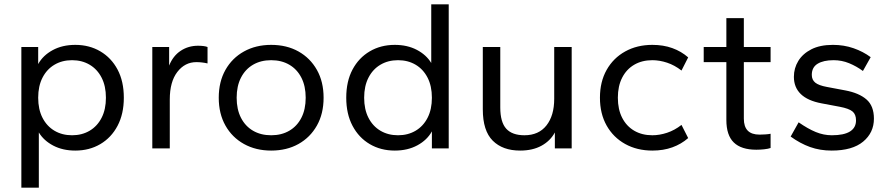

<svg xmlns="http://www.w3.org/2000/svg" viewBox="-20 -688 4123 890"><path d="M79 182V-470H157V-391Q179 -431 224 -455.5Q269 -480 329 -480Q394 -480 445 -450Q496 -420 525 -365.5Q554 -311 554 -235Q554 -160 525 -105Q496 -50 445 -20Q394 10 329 10Q271 10 227 -13Q183 -36 160 -74V182ZM314 -61Q360 -61 395.5 -82Q431 -103 451 -142Q471 -181 471 -235Q471 -289 451 -328Q431 -367 395.5 -388Q360 -409 314 -409Q268 -409 232.5 -388Q197 -367 177 -328Q157 -289 157 -235Q157 -181 177 -142Q197 -103 232.5 -82Q268 -61 314 -61Z M686 0V-470H764V-384Q782 -429 817.5 -452.5Q853 -476 898 -476Q912 -476 923.5 -474.5Q935 -473 942 -470V-394Q929 -397 916 -398.5Q903 -400 890 -400Q837 -400 802 -354.5Q767 -309 767 -227V0Z M1237 10Q1166 10 1111 -20.5Q1056 -51 1025 -106Q994 -161 994 -235Q994 -309 1025 -364Q1056 -419 1111 -449.5Q1166 -480 1237 -480Q1309 -480 1363.5 -449.5Q1418 -419 1449 -364Q1480 -309 1480 -235Q1480 -161 1449 -106Q1418 -51 1363.5 -20.5Q1309 10 1237 10ZM1237 -61Q1285 -61 1321 -82Q1357 -103 1377 -142Q1397 -181 1397 -235Q1397 -289 1377 -328Q1357 -367 1321 -388Q1285 -409 1237 -409Q1189 -409 1153 -388Q1117 -367 1097 -328Q1077 -289 1077 -235Q1077 -181 1097 -142Q1117 -103 1153 -82Q1189 -61 1237 -61Z M1810 10Q1745 10 1694 -20Q1643 -50 1614 -105Q1585 -160 1585 -235Q1585 -311 1614 -365.5Q1643 -420 1694 -450Q1745 -480 1810 -480Q1868 -480 1912 -457Q1956 -434 1979 -396V-668H2060V0H1982V-79Q1960 -39 1915 -14.5Q1870 10 1810 10ZM1825 -61Q1871 -61 1906.5 -82Q1942 -103 1962 -142Q1982 -181 1982 -235Q1982 -289 1962 -328Q1942 -367 1906.5 -388Q1871 -409 1825 -409Q1779 -409 1743.5 -388Q1708 -367 1688 -328Q1668 -289 1668 -235Q1668 -181 1688 -142Q1708 -103 1743.5 -82Q1779 -61 1825 -61Z M2391 10Q2310 10 2264 -36Q2218 -82 2218 -181V-470H2299V-190Q2299 -122 2326.5 -91.5Q2354 -61 2411 -61Q2477 -61 2513 -106.5Q2549 -152 2549 -230V-470H2630V0H2552V-74Q2531 -35 2490 -12.5Q2449 10 2391 10Z M3004 10Q2933 10 2878 -20.5Q2823 -51 2792 -106Q2761 -161 2761 -235Q2761 -309 2792 -364Q2823 -419 2878 -449.5Q2933 -480 3004 -480Q3055 -480 3096.5 -465Q3138 -450 3170 -422L3139 -361Q3107 -386 3072 -397.5Q3037 -409 3004 -409Q2956 -409 2920 -388Q2884 -367 2864 -328Q2844 -289 2844 -235Q2844 -181 2864 -142Q2884 -103 2920 -82Q2956 -61 3004 -61Q3037 -61 3072 -72.5Q3107 -84 3139 -109L3170 -48Q3138 -20 3096.5 -5Q3055 10 3004 10Z M3486 6Q3416 6 3381.5 -27.5Q3347 -61 3347 -132V-400H3242V-470H3347V-604H3428V-470H3552V-400H3428V-138Q3428 -101 3446 -82.5Q3464 -64 3501 -64Q3513 -64 3528 -65Q3543 -66 3552 -68V-2Q3541 2 3522.5 4Q3504 6 3486 6Z M3835 10Q3781 10 3735 -6.5Q3689 -23 3645 -55L3682 -121Q3725 -91 3761.5 -76Q3798 -61 3836 -61Q3892 -61 3920 -78.5Q3948 -96 3948 -130Q3948 -158 3931.5 -171.5Q3915 -185 3873 -193L3788 -209Q3724 -221 3692 -252Q3660 -283 3660 -332Q3660 -372 3680.5 -405.5Q3701 -439 3741 -459.5Q3781 -480 3841 -480Q3892 -480 3936.5 -464.5Q3981 -449 4016 -423L3980 -359Q3950 -381 3916 -395Q3882 -409 3844 -409Q3797 -409 3770 -392.5Q3743 -376 3743 -341Q3743 -318 3759 -305Q3775 -292 3813 -285L3898 -269Q3962 -257 3996.5 -227Q4031 -197 4031 -138Q4031 -73 3981 -31.5Q3931 10 3835 10Z"/></svg>

Font: Gantari
Style: Regular
Weight: 400
Designer: Anugrah Pasau
Foundry: Lafontype
Version: Version 1.000; ttfautohint (v1.8.3)